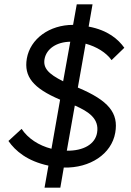

<svg xmlns="http://www.w3.org/2000/svg" viewBox="-20 -795 607 888"><path d="M259 73 275 -20C397 -17 496 -83 513 -181C529 -272 483 -330 340 -390L376 -593C427 -579 471 -552 496 -517L555 -574C527 -613 480 -655 390 -672L408 -775H335L318 -680C209 -680 120 -616 104 -524C90 -441 133 -387 258 -334L218 -107C159 -122 109 -155 80 -199L19 -143C51 -97 106 -50 204 -29L186 73ZM186 -522C195 -570 242 -601 305 -602L272 -419C202 -454 179 -481 186 -522ZM289 -98 326 -307C390 -279 440 -246 429 -181C420 -128 366 -97 289 -98Z"/></svg>

Font: Fixel Display 20240404
Style: Italic
Weight: 400
Italic angle: -10°
Designer: AlfaBravo + MacPaw
Foundry: Kyrylo Tkachov, Marchela Mozhyna, Serhii Makarenko, Maria Weinstein, Zakhar Kryvoshyya
Version: Version 1.211;Glyphs 3.2 (3225)